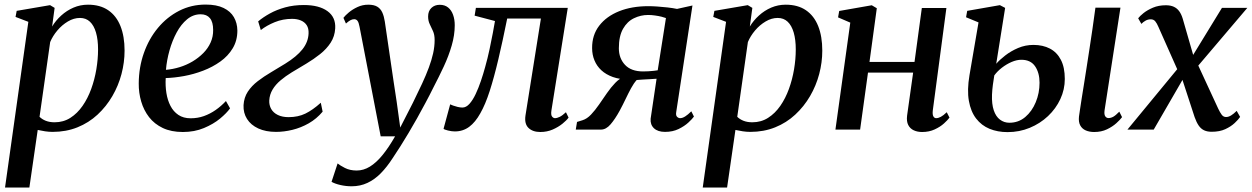

<svg xmlns="http://www.w3.org/2000/svg" viewBox="-20 -567 5477 840"><path d="M2 253.5 104 -471.5 48 -493 53 -519.5 199 -544.5 219 -532.5 208 -451Q224 -477.5 248 -499.2Q272 -521 301.8 -533.8Q331.5 -546.5 365 -546.5Q418 -546.5 453.5 -522.2Q489 -498 507 -453Q525 -408 525 -345.5Q525 -294 511.5 -243Q498 -192 471.5 -146.5Q445 -101 406.8 -65.5Q368.5 -30 319 -10Q269.5 10 210 10Q194 10 177.2 7.5Q160.5 5 145 1.5L108.5 253.5ZM153 -56Q164 -45 180.5 -38.5Q197 -32 219 -32Q257.5 -32 288 -51.5Q318.5 -71 341.2 -103.8Q364 -136.5 379 -177.8Q394 -219 401.5 -263.8Q409 -308.5 409 -350.5Q409 -393.5 400 -424.5Q391 -455.5 373.5 -472Q356 -488.5 330 -488.5Q303 -488.5 277.2 -473.2Q251.5 -458 231 -433.8Q210.5 -409.5 199.5 -383Z M986.5 -93Q972 -72.5 942.8 -48.2Q913.5 -24 872.2 -6.8Q831 10.5 780 10.5Q729 10.5 692.2 -7Q655.5 -24.5 632.2 -54.5Q609 -84.5 597.8 -122.8Q586.5 -161 587 -202.5Q587.5 -273 609.5 -335.2Q631.5 -397.5 671 -445Q710.5 -492.5 763.8 -519.8Q817 -547 880 -547Q927.5 -547 958 -532.2Q988.5 -517.5 1003.2 -492Q1018 -466.5 1018.5 -433.5Q1018.5 -389.5 998.2 -355.8Q978 -322 944 -297.8Q910 -273.5 868.8 -257.8Q827.5 -242 784.8 -234.2Q742 -226.5 705 -225.5Q703 -191.5 708 -160Q713 -128.5 725.8 -103.8Q738.5 -79 760.5 -64.2Q782.5 -49.5 814 -49.5Q845 -49.5 872.2 -59.2Q899.5 -69 923.8 -86Q948 -103 968.5 -125ZM858 -504.5Q825 -504.5 798.5 -482.5Q772 -460.5 752.8 -424.8Q733.5 -389 721.5 -346.2Q709.5 -303.5 706 -261.5Q736 -264 766 -273.2Q796 -282.5 822.5 -298.2Q849 -314 869.5 -334.8Q890 -355.5 901.5 -381.2Q913 -407 912.5 -436Q912.5 -470.5 898.5 -487.5Q884.5 -504.5 858 -504.5Z M1187.5 10Q1142.5 10 1110 -5Q1077.5 -20 1060.8 -46.5Q1044 -73 1045.5 -107Q1047.5 -140.5 1064.2 -166Q1081 -191.5 1107.8 -212Q1134.5 -232.5 1166 -251Q1197.5 -269.5 1228 -288.5Q1277.5 -319 1303 -351Q1328.5 -383 1330 -420.5Q1331 -442.5 1322 -456.5Q1313 -470.5 1296.2 -477.5Q1279.5 -484.5 1258 -484.5Q1217.5 -484.5 1182 -470Q1146.5 -455.5 1121 -435.5L1109.5 -473.5Q1131.5 -492 1161 -508.2Q1190.5 -524.5 1227.8 -534.8Q1265 -545 1309.5 -545Q1376 -545 1412.8 -518.2Q1449.5 -491.5 1446.5 -442.5Q1444.5 -408 1426.8 -380.5Q1409 -353 1380.8 -330.5Q1352.5 -308 1320 -288.5Q1287.5 -269 1256.5 -250.5Q1229.5 -234 1207.5 -215.5Q1185.5 -197 1172.5 -175.2Q1159.5 -153.5 1158 -127.5Q1157 -107 1166.5 -90.2Q1176 -73.5 1195.5 -64Q1215 -54.5 1242.5 -54.5Q1284 -54.5 1316 -70Q1348 -85.5 1383.5 -117.5L1391.5 -78.5Q1365 -47 1330.8 -27.5Q1296.5 -8 1259.5 1Q1222.5 10 1187.5 10Z M1553 -450Q1549.5 -469 1544 -476Q1538.5 -483 1529.5 -483Q1521 -483 1512.5 -478.2Q1504 -473.5 1493.5 -464L1482.5 -489Q1490 -499 1506 -512.5Q1522 -526 1544 -536.2Q1566 -546.5 1591 -546.5Q1616 -546.5 1630.5 -537.8Q1645 -529 1652.5 -512.5Q1660 -496 1663.5 -473Q1669.5 -431.5 1676 -387.8Q1682.5 -344 1689 -299Q1695.5 -254 1702.2 -209.2Q1709 -164.5 1715.5 -121.5L1731 -9L1786.5 -117.5Q1809 -163 1826.5 -200.8Q1844 -238.5 1856.2 -271.5Q1868.5 -304.5 1875 -334Q1881.5 -363.5 1881.5 -392Q1881.5 -415.5 1874.2 -431.2Q1867 -447 1860 -461.5Q1853 -476 1853 -495Q1853 -518.5 1867.2 -532.2Q1881.5 -546 1904 -546Q1926 -546 1940.5 -534.2Q1955 -522.5 1962.2 -502.2Q1969.5 -482 1969.5 -456.5Q1969.5 -413.5 1956.2 -367.8Q1943 -322 1921.5 -276Q1900 -230 1876 -184Q1859.5 -150.5 1841.2 -116.5Q1823 -82.5 1804.5 -49.2Q1786 -16 1767.2 15.2Q1748.5 46.5 1731 74.2Q1713.5 102 1697.5 125.5Q1673 163.5 1646 191Q1619 218.5 1587.5 233.2Q1556 248 1518.5 248Q1493.5 248 1469.5 242.5Q1445.5 237 1430.5 228.5L1457 148Q1467 156.5 1489 167.8Q1511 179 1540.5 179Q1570.5 179 1598.2 162Q1626 145 1653.2 111.8Q1680.5 78.5 1708.5 29.5H1645.5Z M2392.5 -84Q2389.5 -64.5 2395.2 -57.2Q2401 -50 2408 -50Q2417 -50 2428.8 -55.8Q2440.5 -61.5 2456 -76L2467.5 -52.5Q2459 -40.5 2440.8 -25.8Q2422.5 -11 2397.8 -0.2Q2373 10.5 2344 10.5Q2310.5 10.5 2292 -7.5Q2273.5 -25.5 2279 -62L2346.5 -486H2199Q2179 -386.5 2160.2 -307.2Q2141.5 -228 2122.5 -169Q2103.5 -110 2081.5 -71.5Q2060 -32.5 2032.8 -12.2Q2005.5 8 1970 8Q1956 8 1940 4Q1924 0 1920.5 -3.5L1949.5 -110.5Q1953.5 -108.5 1962.2 -105.2Q1971 -102 1982.2 -99.2Q1993.5 -96.5 2003 -96.5Q2019.5 -96.5 2034 -112.8Q2048.5 -129 2061 -155.5Q2073.5 -182 2084 -213Q2094.5 -244 2102.5 -273.5Q2113.5 -312.5 2121.8 -351.5Q2130 -390.5 2136.2 -423Q2142.5 -455.5 2145.5 -475L2056.5 -498.5L2062 -532.5H2464Z M3004.5 -80 3016 -57Q3009 -47 2991.8 -31Q2974.5 -15 2948.8 -2.5Q2923 10 2889.5 10Q2858 10 2841.2 -5.8Q2824.5 -21.5 2826.5 -47.5L2852.5 -222.5Q2842 -221.5 2825.8 -220.8Q2809.5 -220 2793.2 -219Q2777 -218 2765.5 -217Q2752.5 -202.5 2740.8 -180.8Q2729 -159 2717 -133.8Q2705 -108.5 2691 -82.5Q2671 -46 2651.2 -23Q2631.5 0 2609 0H2499L2504.5 -33.5L2528.5 -41Q2548 -47 2565.8 -65.8Q2583.5 -84.5 2600.8 -109.5Q2618 -134.5 2635.5 -159.8Q2653 -185 2671.8 -204.5Q2690.5 -224 2711 -231.5L2730.5 -219Q2691 -219.5 2661 -230.2Q2631 -241 2611 -259.5Q2591 -278 2580.8 -302.8Q2570.5 -327.5 2570.5 -356.5Q2570 -413.5 2601.5 -454.5Q2633 -495.5 2688.5 -517.8Q2744 -540 2816.5 -540Q2834.5 -540 2856 -538.5Q2877.5 -537 2900 -534.5Q2922.5 -532 2942 -528L3009.5 -543L2938.5 -77Q2936 -62 2942.2 -56Q2948.5 -50 2955.5 -50Q2965.5 -50 2977.5 -57.5Q2989.5 -65 3004.5 -80ZM2857.5 -259.5 2893.5 -488Q2887.5 -490.5 2874.5 -493.8Q2861.5 -497 2846 -499.2Q2830.5 -501.5 2815.5 -501.5Q2783 -501.5 2753.5 -487.2Q2724 -473 2705.8 -441Q2687.5 -409 2687.5 -356Q2687.5 -312 2714.5 -283.2Q2741.5 -254.5 2793.5 -254.5Q2805 -254.5 2817.5 -255.2Q2830 -256 2841 -257.2Q2852 -258.5 2857.5 -259.5Z M3054.5 253.5 3156.5 -471.5 3100.5 -493 3105.5 -519.5 3251.5 -544.5 3271.5 -532.5 3260.5 -451Q3276.5 -477.5 3300.5 -499.2Q3324.5 -521 3354.2 -533.8Q3384 -546.5 3417.5 -546.5Q3470.5 -546.5 3506 -522.2Q3541.5 -498 3559.5 -453Q3577.5 -408 3577.5 -345.5Q3577.5 -294 3564 -243Q3550.5 -192 3524 -146.5Q3497.5 -101 3459.2 -65.5Q3421 -30 3371.5 -10Q3322 10 3262.5 10Q3246.5 10 3229.8 7.5Q3213 5 3197.5 1.5L3161 253.5ZM3205.5 -56Q3216.5 -45 3233 -38.5Q3249.5 -32 3271.5 -32Q3310 -32 3340.5 -51.5Q3371 -71 3393.8 -103.8Q3416.5 -136.5 3431.5 -177.8Q3446.5 -219 3454 -263.8Q3461.5 -308.5 3461.5 -350.5Q3461.5 -393.5 3452.5 -424.5Q3443.5 -455.5 3426 -472Q3408.5 -488.5 3382.5 -488.5Q3355.5 -488.5 3329.8 -473.2Q3304 -458 3283.5 -433.8Q3263 -409.5 3252 -383Z M4061 -84Q4059 -65.5 4063.5 -57.8Q4068 -50 4075.5 -50Q4085 -50 4096 -55.8Q4107 -61.5 4122 -76L4134 -52.5Q4126.5 -42 4110 -27Q4093.5 -12 4069.2 -0.8Q4045 10.5 4014 10.5Q3993.5 10.5 3977.5 3Q3961.5 -4.5 3953.5 -20.2Q3945.5 -36 3948.5 -61L3975 -249.5H3777.5L3743 0H3635L3700 -468L3646.5 -491L3651.5 -519L3794 -544L3816 -531L3784 -296H3981L4013 -532H4120.5Z M4767 10.5Q4746 10.5 4730 3.5Q4714 -3.5 4706 -18.5Q4698 -33.5 4700.5 -57Q4702 -68 4705 -87.8Q4708 -107.5 4712.2 -135Q4716.5 -162.5 4722 -196.2Q4727.5 -230 4733.5 -269.2Q4739.5 -308.5 4746.2 -351.5Q4753 -394.5 4759.5 -440.2Q4766 -486 4772.5 -533.5H4882L4812.5 -84.5Q4810 -66 4815.5 -58.2Q4821 -50.5 4829.5 -50.5Q4840 -50.5 4850.5 -56.2Q4861 -62 4877 -78.5L4889 -54.5Q4881 -43.5 4864.2 -28.2Q4847.5 -13 4823 -1.2Q4798.5 10.5 4767 10.5ZM4388 11Q4344.5 11 4309.2 -3.5Q4274 -18 4250.5 -48.5Q4227 -79 4218.8 -126Q4210.5 -173 4221.5 -238L4261 -469L4206.5 -491.5L4211.5 -519.5L4354.5 -544.5L4377.5 -532.5L4338.5 -288Q4353 -305 4377.8 -324.2Q4402.5 -343.5 4434.2 -357Q4466 -370.5 4501.5 -370.5Q4542.5 -370.5 4573.2 -354.5Q4604 -338.5 4621.2 -305.5Q4638.5 -272.5 4638.5 -221.5Q4638.5 -175.5 4619 -133.5Q4599.5 -91.5 4565 -59Q4530.5 -26.5 4485.2 -7.8Q4440 11 4388 11ZM4396 -30Q4436 -30 4465.5 -55Q4495 -80 4511.5 -120Q4528 -160 4528 -205Q4528 -248.5 4508.5 -277Q4489 -305.5 4448.5 -305.5Q4428 -305.5 4405.5 -295.8Q4383 -286 4363 -270.5Q4343 -255 4330 -237Q4326.5 -217 4323.8 -195.8Q4321 -174.5 4320 -153Q4318.5 -111.5 4327.8 -84.2Q4337 -57 4355 -43.5Q4373 -30 4396 -30Z M5281 9.5Q5261.5 9.5 5247.8 3Q5234 -3.5 5224.2 -17.8Q5214.5 -32 5206.5 -54.5L5141 -255L5172.5 -250.5L5027.5 0H4912.5L5154.5 -293.5L5144 -233.5L5048 -449.5Q5041.5 -465 5034.2 -473.8Q5027 -482.5 5014.5 -482.5Q5002 -482.5 4991.5 -476.5Q4981 -470.5 4973.5 -462.5L4959.5 -487Q4966.5 -496.5 4983 -509.8Q4999.5 -523 5024.2 -533.5Q5049 -544 5080.5 -544Q5101 -544 5115.2 -537.5Q5129.5 -531 5139 -518Q5148.5 -505 5154.5 -485L5210 -292.5L5180 -294L5326 -532.5H5437L5197 -250L5208.5 -310.5L5309.5 -92Q5317.5 -75 5325 -65Q5332.5 -55 5344 -55Q5354.5 -55 5365.8 -61.8Q5377 -68.5 5390.5 -82L5405.5 -55.5Q5398 -44 5381.8 -28.8Q5365.5 -13.5 5340.8 -2Q5316 9.5 5281 9.5Z"/></svg>

Font: Merriweather 72pt Medium
Style: Italic
Weight: 500
Italic angle: -7.8°
Version: Version 2.101